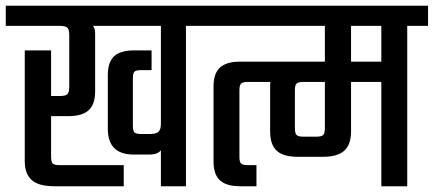

<svg xmlns="http://www.w3.org/2000/svg" viewBox="-40 -646 1505 666"><path d="M676.8 -626V-556.2H605V0H518.1V-125Q507.3 -109.9 478 -109.9H423.8Q334 -109.9 334 -199.2V-386.2Q334 -430.2 355.7 -450.7Q377.4 -471.2 425.8 -471.2H485.8V-402.8H450.2Q432.1 -402.8 426.5 -397.5Q420.9 -392.1 420.9 -374V-210Q420.9 -191.9 426.5 -186.5Q432.1 -181.2 450.2 -181.2H481Q501.5 -181.2 509.8 -189Q518.1 -196.8 518.1 -216.8V-556.2H282.2Q290 -548.3 290 -529.8V-329.1Q290 -284.7 267.8 -263.9Q245.6 -243.2 198.2 -243.2H137.2V-104Q137.2 -84.5 142.8 -78.9Q148.4 -73.2 168 -73.2H389.2V0H147Q95.2 0 70.6 -21Q45.9 -42 45.9 -86.9V-471.2H137.2V-313H168Q187.5 -313 193.8 -319.3Q200.2 -325.7 200.2 -345.2V-523.9Q200.2 -543.5 193.8 -549.8Q187.5 -556.2 168 -556.2H-20V-626Z M1282.7 -432.1V-556.2H1177.7V-432.1ZM1086.9 -202.1V-361.8H1012.7Q994.6 -361.8 988.8 -356.2Q982.9 -350.6 982.9 -333V-202.1Q982.9 -183.6 988.8 -177.7Q994.6 -171.9 1012.7 -171.9H1057.6Q1075.2 -171.9 1081.1 -177.7Q1086.9 -183.6 1086.9 -202.1ZM1444.8 -626V-556.2H1372.6V0H1282.7V-361.8H1177.7V-190.9Q1177.7 -144.5 1154.3 -123.3Q1130.9 -102.1 1080.6 -102.1H992.7Q942.4 -102.1 919.7 -123.3Q897 -144.5 897 -190.9V-347.2Q897 -356.9 897.9 -361.8H819.8Q802.2 -361.8 796.4 -356.2Q790.5 -350.6 790.5 -333V-101.1Q790.5 -84 796.4 -78.6Q802.2 -73.2 819.8 -73.2H849.6V0H793Q744.6 0 722.7 -20.8Q700.7 -41.5 700.7 -85V-347.2Q700.7 -390.6 722.7 -411.4Q744.6 -432.1 793 -432.1H1086.9V-556.2H636.7V-626Z"/></svg>

Font: Teko
Style: Regular
Weight: 400
Designer: Manushi Parikh, Jonny Pinhorn
Foundry: Indian Type Foundry
Version: Version 2.000;PS 1.0;hotconv 1.0.79;makeotf.lib2.5.61930